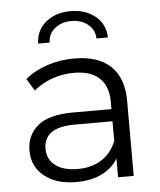

<svg xmlns="http://www.w3.org/2000/svg" viewBox="-53 -782 696 833"><g transform="rotate(-5 295.0 -365.5)"><path d="M496 -326V0H428V-82Q404 -41 357.5 -18Q311 5 247 5Q159 5 107 -37Q55 -79 55 -148Q55 -215 103.5 -256Q152 -297 258 -297H425V-329Q425 -397 387 -432.5Q349 -468 276 -468Q226 -468 180 -451.5Q134 -435 101 -406L69 -459Q109 -493 165 -511.5Q221 -530 283 -530Q386 -530 441 -478.5Q496 -427 496 -326ZM425 -158V-244H260Q125 -244 125 -150Q125 -104 160 -77.5Q195 -51 258 -51Q318 -51 361 -78.5Q404 -106 425 -158ZM437 -608H387Q386 -646 357 -669.5Q328 -693 285 -693Q242 -693 213 -669.5Q184 -646 183 -608H133Q135 -667 178 -701.5Q221 -736 285 -736Q349 -736 392 -701.5Q435 -667 437 -608Z"/></g></svg>

Font: APTA Sans Regular
Style: Regular
Weight: 400
Version: Version 7.200